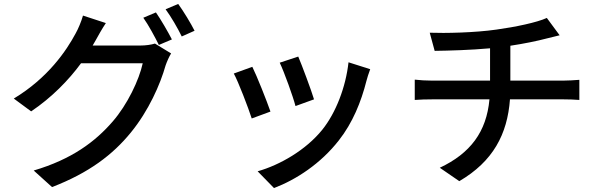

<svg xmlns="http://www.w3.org/2000/svg" viewBox="-20 -871 3040 974"><path d="M771 -808 707 -781C734 -743 766 -683 786 -643L852 -671C832 -710 796 -772 771 -808ZM884 -851 820 -824C848 -786 881 -729 902 -686L967 -715C949 -751 911 -814 884 -851ZM517 -754 401 -792C393 -763 376 -723 364 -702C317 -614 224 -476 50 -371L138 -306C242 -376 328 -464 391 -550H704C686 -466 626 -340 552 -255C463 -152 344 -63 151 -6L244 78C431 6 552 -86 644 -199C734 -309 793 -443 820 -539C827 -559 838 -584 848 -600L766 -650C747 -644 719 -640 691 -640H450L465 -666C476 -686 497 -724 517 -754Z M1493 -584 1399 -553C1422 -505 1467 -380 1479 -333L1573 -367C1560 -411 1511 -542 1493 -584ZM1858 -520 1748 -555C1734 -429 1684 -299 1615 -213C1532 -110 1400 -34 1287 -2L1370 83C1483 40 1607 -41 1699 -159C1769 -248 1812 -354 1839 -461C1843 -477 1849 -495 1858 -520ZM1260 -532 1166 -498C1188 -459 1240 -323 1257 -270L1352 -305C1333 -360 1283 -486 1260 -532Z M2084 -467V-364C2109 -366 2144 -367 2175 -367H2463C2448 -202 2366 -93 2211 -20L2310 48C2481 -52 2554 -190 2567 -367H2837C2863 -367 2895 -366 2919 -364V-466C2897 -464 2856 -462 2835 -462H2569V-639C2636 -649 2705 -663 2754 -676C2770 -680 2792 -685 2819 -692L2754 -780C2704 -757 2594 -734 2499 -721C2389 -705 2236 -702 2160 -705L2185 -613C2258 -614 2367 -617 2466 -626V-462H2174C2143 -462 2108 -464 2084 -467Z"/></svg>

Font: Noto Sans CJK TC Medium
Style: Regular
Weight: 500
Designer: Ryoko NISHIZUKA 西塚涼子 (kana, bopomofo & ideographs); Paul D. Hunt (Latin, Greek & Cyrillic); Sandoll Communications 산돌커뮤니
Foundry: Adobe
Version: Version 2.004;hotconv 1.0.118;makeotfexe 2.5.65603